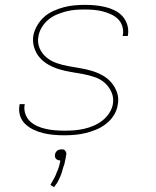

<svg xmlns="http://www.w3.org/2000/svg" viewBox="-20 -548 640 789"><path d="M244 8Q222 8 200 6Q178 4 157.5 -1Q137 -6 118 -15Q99 -24 84 -38Q69 -52 62.5 -72.5Q56 -93 60 -115L61 -120H82L81 -116Q78 -97 84.5 -79Q91 -61 104 -49Q117 -37 134 -29.5Q151 -22 169.5 -18Q188 -14 207.5 -12.5Q227 -11 246 -11Q266 -11 285.5 -12.5Q305 -14 325 -18.5Q345 -23 364 -31Q383 -39 400 -52Q417 -65 429 -83.5Q441 -102 444 -121Q448 -147 438 -169.5Q428 -192 410.5 -207.5Q393 -223 369.5 -231Q346 -239 322 -243.5Q298 -248 273 -252Q248 -256 224.5 -263Q201 -270 179.5 -282Q158 -294 143 -311.5Q128 -329 120.5 -352.5Q113 -376 117 -402Q121 -423 133 -443.5Q145 -464 162 -479Q179 -494 200.5 -503.5Q222 -513 243 -518.5Q264 -524 286 -526Q308 -528 329 -528Q351 -528 372 -526Q393 -524 413.5 -519Q434 -514 452 -505Q470 -496 483.5 -481Q497 -466 503 -446Q509 -426 506 -405L505 -400H484L485 -404Q488 -423 482.5 -440.5Q477 -458 464.5 -470Q452 -482 435.5 -489.5Q419 -497 401 -501.5Q383 -506 365 -507.5Q347 -509 328 -509Q309 -509 289.5 -507.5Q270 -506 251 -501Q232 -496 213 -488Q194 -480 178.5 -467Q163 -454 152 -436Q141 -418 138 -399Q133 -373 142.5 -350.5Q152 -328 170.5 -312.5Q189 -297 212 -289Q235 -281 259.5 -276.5Q284 -272 308.5 -268Q333 -264 356.5 -257Q380 -250 401 -238.5Q422 -227 437.5 -209Q453 -191 461 -167.5Q469 -144 464 -118Q461 -96 448.5 -75.5Q436 -55 417 -40Q398 -25 376.5 -16Q355 -7 333 -1.5Q311 4 288.5 6Q266 8 244 8ZM202 221 187 212 195 198Q196 195 198.5 191.5Q201 188 202.5 184.5Q204 181 206 177.5Q208 174 209.5 170Q211 166 212 163Q213 160 215 156Q217 152 218.5 148Q220 144 221 140.5Q222 137 223.5 132.5Q225 128 225 126L228 111H225Q222 111 220 110.5Q218 110 215.5 108.5Q213 107 211 105.5Q209 104 208 101.5Q207 99 206 96Q205 93 206 91V88Q206 86 207 83Q208 80 209.5 77.5Q211 75 213 73Q215 71 217.5 69.5Q220 68 223.5 67Q227 66 228 66H233Q236 66 238.5 66Q241 66 243 67Q245 68 247 70Q249 72 250 74.5Q251 77 252 80Q253 83 253 84L252 88Q251 93 250.5 98Q250 103 248.5 107.5Q247 112 246.5 117Q246 122 244.5 127Q243 132 241 136.5Q239 141 238 146Q237 151 235.5 155.5Q234 160 232.5 165Q231 170 228.5 175.5Q226 181 224 185.5Q222 190 219 195.5Q216 201 215 203L213 206Z"/></svg>

Font: Iosevka Aile Thin
Style: Italic
Weight: 100
Italic angle: -9°
Designer: Belleve Invis
Foundry: Belleve Invis
Version: Version 31.1.0; ttfautohint (v1.8.4)